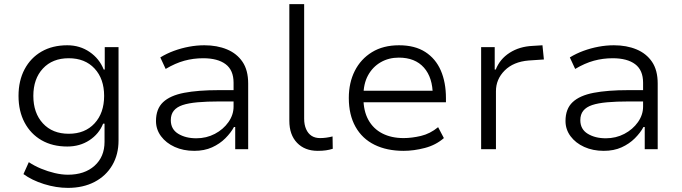

<svg xmlns="http://www.w3.org/2000/svg" viewBox="-20 -725 3315 933"><path d="M310 188Q253 188 194 169.5Q135 151 94 121L120 63Q147 81 179.5 94.5Q212 108 246 116Q280 124 310 124Q391 124 439.5 80.5Q488 37 488 -36V-124H481Q461 -74 414.5 -43.5Q368 -13 307 -13Q235 -13 182 -43.5Q129 -74 99.5 -129.5Q70 -185 70 -259Q70 -333 99.5 -388.5Q129 -444 182 -474.5Q235 -505 307 -505Q368 -505 415.5 -472.5Q463 -440 484 -387H489V-496H556V-42Q556 26 525.5 78Q495 130 439.5 159Q384 188 310 188ZM314 -75Q393 -75 439.5 -125.5Q486 -176 486 -259Q486 -342 439.5 -392Q393 -442 314 -442Q235 -442 188.5 -392Q142 -342 142 -259Q142 -176 188.5 -125.5Q235 -75 314 -75Z M924 8Q871 8 829 -11Q787 -30 762.5 -63Q738 -96 738 -137Q738 -196 772.5 -228.5Q807 -261 875 -274Q943 -287 1042 -287H1129V-232H1045Q985 -232 940.5 -228Q896 -224 867.5 -214.5Q839 -205 824.5 -187Q810 -169 810 -141Q810 -97 846 -75Q882 -53 934 -53Q983 -53 1024 -74.5Q1065 -96 1090 -131.5Q1115 -167 1115 -207V-323Q1115 -384 1076.5 -413Q1038 -442 967 -442Q920 -442 876 -430Q832 -418 785 -390L759 -446Q790 -465 825.5 -478Q861 -491 898.5 -498Q936 -505 973 -505Q1035 -505 1083 -485Q1131 -465 1158.5 -424.5Q1186 -384 1186 -319V0H1123V-108H1117Q1102 -80 1075 -53Q1048 -26 1010.5 -9Q973 8 924 8Z M1524 8Q1461 8 1423.5 -31Q1386 -70 1386 -138V-705H1458V-148Q1458 -119 1467.5 -97.5Q1477 -76 1494 -65Q1511 -54 1535 -54Q1550 -54 1565 -56Q1580 -58 1596 -62L1597 -2Q1581 3 1564 5.5Q1547 8 1524 8Z M1941 8Q1860 8 1800 -21.5Q1740 -51 1707.5 -109Q1675 -167 1675 -249Q1675 -323 1704 -380.5Q1733 -438 1787.5 -471.5Q1842 -505 1919 -505Q1996 -505 2046.5 -472.5Q2097 -440 2122 -382.5Q2147 -325 2147 -248V-228H1726V-284H2105L2083 -261Q2083 -348 2040 -396.5Q1997 -445 1918 -445Q1869 -445 1830 -422.5Q1791 -400 1768.5 -359Q1746 -318 1746 -259V-249Q1746 -186 1770 -142.5Q1794 -99 1838 -76.5Q1882 -54 1941 -54Q1981 -54 2025.5 -64.5Q2070 -75 2109 -107L2137 -54Q2098 -20 2044.5 -6Q1991 8 1941 8Z M2318 0V-496H2384V-387H2389Q2409 -438 2456.5 -468.5Q2504 -499 2568 -502L2616 -505L2623 -436L2549 -431Q2475 -425 2432.5 -382.5Q2390 -340 2390 -282V0Z M2914 8Q2861 8 2819 -11Q2777 -30 2752.5 -63Q2728 -96 2728 -137Q2728 -196 2762.5 -228.5Q2797 -261 2865 -274Q2933 -287 3032 -287H3119V-232H3035Q2975 -232 2930.5 -228Q2886 -224 2857.5 -214.5Q2829 -205 2814.5 -187Q2800 -169 2800 -141Q2800 -97 2836 -75Q2872 -53 2924 -53Q2973 -53 3014 -74.5Q3055 -96 3080 -131.5Q3105 -167 3105 -207V-323Q3105 -384 3066.5 -413Q3028 -442 2957 -442Q2910 -442 2866 -430Q2822 -418 2775 -390L2749 -446Q2780 -465 2815.5 -478Q2851 -491 2888.5 -498Q2926 -505 2963 -505Q3025 -505 3073 -485Q3121 -465 3148.5 -424.5Q3176 -384 3176 -319V0H3113V-108H3107Q3092 -80 3065 -53Q3038 -26 3000.5 -9Q2963 8 2914 8Z"/></svg>

Font: Nunito Sans 6pt Light
Style: Regular
Weight: 300
Version: Version 3.101;gftools[0.9.27]